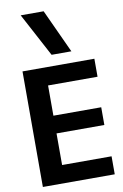

<svg xmlns="http://www.w3.org/2000/svg" viewBox="-126 -1307 880 1376"><g transform="rotate(-10 314.0 -619.5)"><path d="M70 0V-841H593V-710H233V-490H581V-361H233V-131H593V0ZM296 -922 127 -1239H294L440 -922Z"/></g></svg>

Font: Matangi Black
Style: Regular
Weight: 900
Designer: Prashant Pant
Foundry: The Graphic Ant
Version: Version 3.002